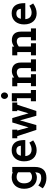

<svg xmlns="http://www.w3.org/2000/svg" viewBox="1524 -2312 1011 4099"><g transform="rotate(-90 2029.5 -262.5)"><path d="M400.9 -493.2V-506.3H515.1V-24.9Q515.1 96.2 457 159.7Q398.9 223.1 279.8 223.1Q253.9 223.1 226.1 219.2Q198.2 215.3 169.7 206.1Q141.1 196.8 112.8 181.6Q84.5 166.5 58.6 144Q66.9 131.3 74.2 120.1Q81.5 108.9 88.6 97.9Q95.7 86.9 103.5 75.2Q111.3 63.5 120.1 49.3Q154.8 80.1 195.3 96.2Q235.8 112.3 277.3 112.3Q307.1 112.3 329.3 106.9Q351.6 101.6 366.7 87.4Q381.8 73.2 390.1 48.1Q398.4 22.9 400.4 -16.6Q377.4 0.5 349.9 10Q322.3 19.5 289.6 19.5Q238.3 19.5 194.1 1.2Q149.9 -17.1 117.7 -52.2Q85.4 -87.4 67.1 -138.2Q48.8 -189 48.8 -253.4Q48.8 -312.5 66.4 -361.3Q84 -410.2 116.2 -444.8Q148.4 -479.5 193.6 -498.8Q238.8 -518.1 293.9 -518.1Q324.7 -518.1 350.6 -512.5Q376.5 -506.8 400.9 -493.2ZM400.9 -380.4Q380.4 -397.5 353.8 -405.3Q327.1 -413.1 297.9 -413.1Q270.5 -413.1 246.6 -402.8Q222.7 -392.6 204.3 -372.6Q186 -352.5 175.5 -322.8Q165 -293 165 -254.4Q165 -211.4 175.3 -179.7Q185.5 -147.9 203.6 -127Q221.7 -106 246.6 -95.5Q271.5 -85 300.8 -85Q337.4 -85 362.1 -97.4Q386.7 -109.9 400.9 -126Z M747.1 -228Q748 -213.4 750.7 -200.9Q753.4 -188.5 757.3 -177.2Q772.5 -135.7 805.9 -114.5Q839.4 -93.3 883.3 -93.3Q900.9 -93.3 918 -95.7Q935.1 -98.1 953.4 -104Q971.7 -109.9 991.5 -118.9Q1011.2 -127.9 1034.2 -141.1L1082 -59.6Q1025.9 -20.5 975.1 -3.2Q924.3 14.2 871.6 14.2Q819.8 14.2 776.4 -3.2Q732.9 -20.5 701.4 -54.7Q669.9 -88.9 652.3 -138.9Q634.8 -189 634.8 -254.9Q634.8 -308.1 649.7 -356.2Q664.6 -404.3 694.3 -440.4Q724.1 -476.6 768.8 -497.8Q813.5 -519 872.6 -519Q929.7 -519 968.5 -501Q1007.3 -482.9 1031.5 -454.1Q1055.7 -425.3 1068.1 -388.4Q1080.6 -351.6 1085 -314.5Q1087.4 -295.9 1088.1 -275.9Q1088.9 -255.9 1088.9 -228ZM866.2 -418.9Q817.4 -418.9 790.8 -394.3Q764.2 -369.6 753.9 -322.8H968.8Q965.8 -344.7 959.2 -362.5Q952.6 -380.4 940.4 -392.8Q928.2 -405.3 909.9 -412.1Q891.6 -418.9 866.2 -418.9Z M1509.3 -341.8 1408.7 7.8H1305.7L1172.9 -399.4H1127.4V-506.3H1311V-399.4H1292L1358.9 -157.7L1464.4 -505.9H1559.1L1659.7 -158.7L1730.5 -399.4H1706.1V-506.3H1889.6V-399.4H1843.3L1709.5 7.8H1607.4Z M2036.6 -596.7Q2022 -596.7 2009.3 -602.8Q1996.6 -608.9 1987.1 -619.4Q1977.5 -629.9 1971.9 -643.8Q1966.3 -657.7 1966.3 -673.3Q1966.3 -688.5 1971.9 -702.1Q1977.5 -715.8 1987.1 -726.1Q1996.6 -736.3 2009.3 -742.2Q2022 -748 2036.6 -748Q2050.8 -748 2063.2 -742.2Q2075.7 -736.3 2085.2 -726.1Q2094.7 -715.8 2100.3 -702.1Q2106 -688.5 2106 -673.3Q2106 -657.7 2100.6 -644Q2095.2 -630.4 2085.7 -619.6Q2076.2 -608.9 2063.5 -602.8Q2050.8 -596.7 2036.6 -596.7ZM2085.9 -515.1H2089.8V-108.9H2157.7V0H1917.5V-108.9H1981.9V-406.2H1916V-515.6H2085.9Z M2556.2 0V-107.4H2625.5V-312Q2625.5 -361.3 2601.3 -385.5Q2577.1 -409.7 2530.8 -409.7Q2505.9 -409.7 2478.8 -397.7Q2451.7 -385.7 2425.8 -366.7V-107.4H2494.6V0H2238.3V-107.4H2307.6V-399.4H2237.3V-506.8H2423.3V-465.3Q2452.6 -486.8 2486.8 -501Q2521 -515.1 2561 -515.1Q2602.5 -515.1 2636.2 -503.4Q2669.9 -491.7 2693.8 -468Q2717.8 -444.3 2730.7 -408Q2743.7 -371.6 2743.7 -322.3V-107.4H2812.5V0Z M3216.3 0V-107.4H3285.6V-312Q3285.6 -361.3 3261.5 -385.5Q3237.3 -409.7 3190.9 -409.7Q3166 -409.7 3138.9 -397.7Q3111.8 -385.7 3085.9 -366.7V-107.4H3154.8V0H2898.4V-107.4H2967.8V-399.4H2897.5V-506.8H3083.5V-465.3Q3112.8 -486.8 3147 -501Q3181.2 -515.1 3221.2 -515.1Q3262.7 -515.1 3296.4 -503.4Q3330.1 -491.7 3354 -468Q3377.9 -444.3 3390.9 -408Q3403.8 -371.6 3403.8 -322.3V-107.4H3472.7V0Z M3669.9 -228Q3670.9 -213.4 3673.6 -200.9Q3676.3 -188.5 3680.2 -177.2Q3695.3 -135.7 3728.8 -114.5Q3762.2 -93.3 3806.2 -93.3Q3823.7 -93.3 3840.8 -95.7Q3857.9 -98.1 3876.2 -104Q3894.5 -109.9 3914.3 -118.9Q3934.1 -127.9 3957 -141.1L4004.9 -59.6Q3948.7 -20.5 3897.9 -3.2Q3847.2 14.2 3794.4 14.2Q3742.7 14.2 3699.2 -3.2Q3655.8 -20.5 3624.3 -54.7Q3592.8 -88.9 3575.2 -138.9Q3557.6 -189 3557.6 -254.9Q3557.6 -308.1 3572.5 -356.2Q3587.4 -404.3 3617.2 -440.4Q3647 -476.6 3691.7 -497.8Q3736.3 -519 3795.4 -519Q3852.5 -519 3891.4 -501Q3930.2 -482.9 3954.3 -454.1Q3978.5 -425.3 3991 -388.4Q4003.4 -351.6 4007.8 -314.5Q4010.3 -295.9 4011 -275.9Q4011.7 -255.9 4011.7 -228ZM3789.1 -418.9Q3740.2 -418.9 3713.6 -394.3Q3687 -369.6 3676.8 -322.8H3891.6Q3888.7 -344.7 3882.1 -362.5Q3875.5 -380.4 3863.3 -392.8Q3851.1 -405.3 3832.8 -412.1Q3814.5 -418.9 3789.1 -418.9Z"/></g></svg>

Font: Twentytwelve Slab
Style: TwentytwelveSlab
Weight: 700
Designer: Domenico Catapano
Version: Version 1.00 2012